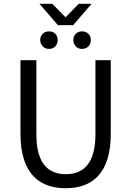

<svg xmlns="http://www.w3.org/2000/svg" viewBox="-20 -970 685 1002"><path d="M478 -269V-655.8H558.1V-271Q558.1 -123 490.7 -50.3Q431.6 12.2 323.2 12.2Q153.8 12.2 105 -138.2Q86.9 -192.4 86.9 -271V-655.8H169.9V-269Q169.9 -106.4 263.2 -71.3Q291 -60.5 323.2 -61Q478 -61 478 -269ZM458 -950.2 361.8 -838.9H282.2L186 -950.2H252.9L319.8 -881.8H324.2L391.1 -950.2ZM408.2 -714.8Q388.2 -714.8 375.5 -728Q362.8 -741.2 362.8 -761.2Q362.8 -781.2 375.5 -793.9Q388.2 -806.6 408.2 -806.2Q428.7 -806.2 441.4 -793.5Q454.1 -780.3 454.1 -760.7Q454.1 -741.2 441.4 -728Q428.7 -714.8 408.2 -714.8ZM189.9 -761.2Q189.9 -781.2 203.1 -793.9Q216.8 -806.6 236.3 -806.2Q255.9 -806.2 268.6 -793.5Q281.2 -780.3 281.2 -760.7Q281.2 -741.2 268.6 -728Q255.9 -714.8 235.8 -714.8Q215.8 -714.8 203.1 -728Q190.4 -741.2 189.9 -761.2Z"/></svg>

Font: SourceSansPro-Regular
Style: Regular
Weight: 400
Designer: Paul D. Hunt
Foundry: Adobe Systems Incorporated
Version: Version 1.050;PS Version 1.000;hotconv 1.0.70;makeotf.lib2.5